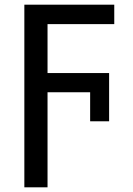

<svg xmlns="http://www.w3.org/2000/svg" viewBox="-20 -560 570 820"><path d="M84 240H183V-166H365V-42H446V-248H183V-457H468V-540H84Z"/></svg>

Font: Noto Sans Mono Condensed Medium
Style: Regular
Weight: 500
Width: 3
Designer: Monotype Design Team
Foundry: Monotype Imaging Inc.
Version: Version 2.014